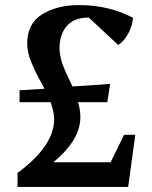

<svg xmlns="http://www.w3.org/2000/svg" viewBox="-20 -735 599 755"><path d="M49 0V-55Q193 -161 193 -267Q193 -294 179 -333H57V-380L155 -386Q151 -394 123 -446Q118 -455 102.5 -492Q87 -529 87 -564Q87 -642 145.5 -678.5Q204 -715 291 -715Q408 -715 503 -665Q501 -635 485 -604.5Q469 -574 445 -558L329 -666Q271 -666 242.5 -632.5Q214 -599 214 -545Q214 -533 216.5 -519.5Q219 -506 221.5 -496Q224 -486 231 -469.5Q238 -453 241 -446Q263 -399 265 -395L413 -405L402 -333H287Q296 -303 296 -274Q296 -185 190 -97H415L468 -205H512L484 0Z"/></svg>

Font: Volkhov
Style: Regular
Weight: 400
Designer: Cyreal (www.cyreal.org)
Foundry: Cyreal (www.cyreal.org)
Version: Version 1.010